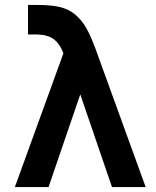

<svg xmlns="http://www.w3.org/2000/svg" viewBox="-20 -755 628 775"><path d="M236 -540Q234 -545 231.8 -549.8Q229.5 -554.5 227.5 -559Q216.5 -580 202.2 -592.5Q188 -605 168.2 -610.5Q148.5 -616 119 -616H93V-735H132Q186 -735 220 -727Q258.5 -718 285 -695Q311.5 -672 329 -640.5Q346.5 -609 363.5 -563.5Q365.5 -558 367.8 -552Q370 -546 372 -540L568 0H432L304 -374L176 0H40Z"/></svg>

Font: Vela Sans ExtBd
Style: Regular
Weight: 800
Designer: Principal design: Mikhail Sharanda - project Manrope.
Design modification: Ravid Balaliev
Foundry: Mikhail Sharanda
Version: Version 1.001